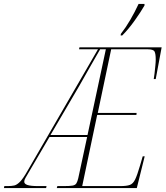

<svg xmlns="http://www.w3.org/2000/svg" viewBox="-77 -954 840 974"><path d="M-57 0 -55 -10H-38Q-19 -10 -5 -13Q9 -16 25 -32.5Q41 -49 63 -88L420 -704H324L326 -714H743L713 -553H703Q705 -563 707 -581.5Q709 -600 711 -619.5Q713 -639 713 -652Q713 -681 707 -692.5Q701 -704 672 -704H487L419 -381H616L615 -371H416L340 -10H534Q566 -10 582 -16Q598 -22 608.5 -43.5Q619 -65 633 -113L647 -161H657L617 0H211L214 -10H247Q277 -10 291 -12.5Q305 -15 310.5 -24Q316 -33 320 -50L365 -259H174L66 -75Q58 -61 52 -51Q46 -41 46 -32Q46 -21 62.5 -15.5Q79 -10 117 -10H159L157 0ZM179 -269H367L460 -704H431Q404 -658 378 -611.5Q352 -565 325 -518ZM536 -782Q561 -814 584 -853.5Q607 -893 626 -934H656V-926Q637 -893 606 -849.5Q575 -806 543 -774H535Z"/></svg>

Font: Noto Serif Display ExtraCondensed Thin
Style: Italic
Weight: 100
Width: 2
Italic angle: -12°
Designer: Monotype Design Team
Foundry: Monotype Imaging Inc.
Version: Version 2.009